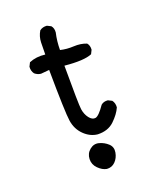

<svg xmlns="http://www.w3.org/2000/svg" viewBox="-139 -706 777 926"><g transform="rotate(-20 250.0 -242.5)"><path d="M249 130.9Q226.6 127 206.1 106.4Q185.5 85.9 186.5 57.6Q187.5 29.3 209 11.7Q230.5 -5.9 255.9 1Q281.2 7.8 300.3 25.4Q319.3 43 314.5 70.3Q309.6 97.7 292 115.2Q274.4 132.8 249 130.9ZM264.6 -41Q226.6 -44.9 196.3 -74.7Q166 -104.5 159.2 -149.4Q152.3 -194.3 150.4 -413.1L107.4 -409.2Q89.8 -411.1 76.2 -422.9Q64.5 -438.5 66.4 -460L76.2 -479.5Q113.3 -495.1 158.2 -489.3Q158.2 -520.5 159.2 -551.3Q160.2 -582 175.8 -607.4Q191.4 -619.1 212.9 -617.2L232.4 -607.4Q244.1 -593.8 242.2 -572.3Q232.4 -530.3 232.4 -485.4Q264.6 -477.5 300.8 -479.5Q336.9 -481.4 366.2 -469.7Q377.9 -456.1 376 -434.6L366.2 -415Q325.2 -397.5 226.6 -407.2Q226.6 -210 230.5 -182.6Q234.4 -155.3 249.5 -135.7Q264.6 -116.2 281.7 -119.1Q298.8 -122.1 331.1 -168.9Q344.7 -180.7 366.2 -178.7L385.7 -168.9Q397.5 -153.3 395.5 -131.8Q381.8 -100.6 349.6 -69.8Q317.4 -39.1 264.6 -41Z"/></g></svg>

Font: JasonHandwriting4
Style: Regular
Weight: 400
Version: Version 1.01.21